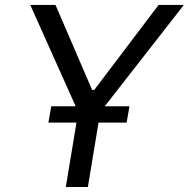

<svg xmlns="http://www.w3.org/2000/svg" viewBox="-20 -747 754 767"><path d="M100.9 -727.3 282.3 -322.4H184.7L173.3 -257.1H285.5L242.9 0H331L373.6 -257.1H485.8L497.2 -322.4H398.4L714.5 -727.3H613.6L356.5 -387.8H348L201.7 -727.3Z"/></svg>

Font: Margiela Sans
Style: Italic
Weight: 400
Italic angle: -9.39999°
Designer: Stefan Endress, Andreas Faust
Version: Version 1.100;FEAKit 1.0